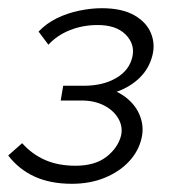

<svg xmlns="http://www.w3.org/2000/svg" viewBox="-30 -440 423 468"><path d="M145 8Q93 8 54.5 -9.5Q16 -27 -10 -61L24 -91Q48 -64 80 -50Q112 -36 154 -36Q201 -36 229 -57.5Q257 -79 265 -109Q270 -131 258.5 -151Q247 -171 223.5 -183Q200 -195 169 -195H118L124 -231H175Q221 -231 253.5 -250Q286 -269 293 -303Q299 -333 276 -356Q253 -379 208 -379Q172 -379 140.5 -366.5Q109 -354 88 -331L64 -363Q83 -383 108.5 -395.5Q134 -408 163 -414Q192 -420 218 -420Q267 -420 297 -403Q327 -386 338 -359Q349 -332 341 -303Q333 -273 311.5 -251.5Q290 -230 259 -218Q228 -206 190 -206L193 -228Q239 -228 268.5 -208.5Q298 -189 310 -160.5Q322 -132 315 -103Q308 -72 285 -47Q262 -22 226 -7Q190 8 145 8Z"/></svg>

Font: Ysabeau Office Light
Style: Italic
Weight: 300
Italic angle: -12°
Designer: Christian Thalmann (Catharsis Fonts)
Version: Version 2.001;gftools[0.9.30]; featfreeze: tnum,lnum,ss02